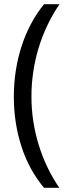

<svg xmlns="http://www.w3.org/2000/svg" viewBox="-20 -738 334 916"><path d="M46 -276Q46 -402 82.5 -516Q119 -630 190 -718H264Q198 -621 164 -508.5Q130 -396 130 -277Q130 -160 164.5 -47.5Q199 65 263 158H190Q118 72 82 -40Q46 -152 46 -276Z"/></svg>

Font: Noto Sans Thai Looped Condensed
Style: Regular
Weight: 400
Width: 3
Designer: Sasikarn Vongin, Ben Mitchell
Foundry: The Fontpad Ltd
Version: Version 1.001; ttfautohint (v1.8.4.7-5d5b)